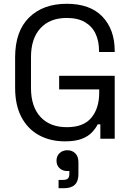

<svg xmlns="http://www.w3.org/2000/svg" viewBox="-20 -734 700 1016"><path d="M324 14Q246 14 186.5 -18.5Q127 -51 93.5 -114Q60 -177 60 -270V-430Q60 -569 134 -641.5Q208 -714 333 -714Q457 -714 522 -646Q587 -578 587 -464V-459H504V-466Q504 -516 486 -555Q468 -594 430 -616.5Q392 -639 333 -639Q244 -639 194 -584.5Q144 -530 144 -432V-268Q144 -170 194 -115.5Q244 -61 334 -61Q422 -61 463.5 -111Q505 -161 505 -244V-261H293V-333H587V0H511V-76H497Q486 -54 466 -33Q446 -12 412 1Q378 14 324 14ZM290 262V218H313Q332 218 339.5 210.5Q347 203 347 186V171H336Q311 171 295 156Q279 141 279 116Q279 92 295 76.5Q311 61 337 61Q362 61 378.5 77.5Q395 94 395 124V187Q395 225 376 243.5Q357 262 317 262Z"/></svg>

Font: Space Grotesk
Style: Regular
Weight: 400
Designer: Florian Karsten
Foundry: Florian Karsten
Version: Version 2.000